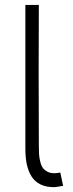

<svg xmlns="http://www.w3.org/2000/svg" viewBox="-20 -753 300 787"><path d="M202.1 14.2Q168.9 14.2 145.5 2.7Q122.1 -8.8 108.9 -30.5Q95.7 -52.2 89.8 -79.6Q84 -106.9 84 -143.1V-732.9H139.2Q137.7 -473.1 139.2 -159.2Q139.2 -137.7 139.9 -123.5Q140.6 -109.4 144.3 -92.8Q147.9 -76.2 154.5 -66.4Q161.1 -56.6 173.3 -49.8Q185.5 -43 203.1 -43Q212.4 -43 227.1 -45.9L238.8 8.8Q207.5 14.2 202.1 14.2Z"/></svg>

Font: Kreadon Light
Style: Regular
Weight: 300
Designer: kohakuno
Foundry: StudioGnu
Version: Version 1.000;Glyphs 3.1.2 (3151)